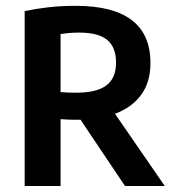

<svg xmlns="http://www.w3.org/2000/svg" viewBox="-20 -622 580 642"><path d="M62.5 0V-585Q101 -593 143.2 -597.8Q185.5 -602.5 233.5 -602.5Q358 -602.5 420.5 -554.8Q483 -507 483 -412Q483.5 -349.5 453.5 -307Q423.5 -264.5 368.2 -243Q313 -221.5 238.5 -221.5Q224 -221.5 209.5 -222Q195 -222.5 182.5 -223.5V0ZM398 0 214.5 -273.5H342.5L531 0ZM234 -312Q303.5 -312 335.8 -336.5Q368 -361 368 -412.5Q368 -464.5 338.2 -488.8Q308.5 -513 245.5 -513Q227.5 -513 212.5 -511.8Q197.5 -510.5 182.5 -508V-314Q197.5 -313 208.5 -312.5Q219.5 -312 234 -312Z"/></svg>

Font: Encode Sans SC Condensed SemiBold
Style: Regular
Weight: 600
Width: 3
Designer: Multiple Designers
Foundry: Impallari Type
Version: Version 3.002